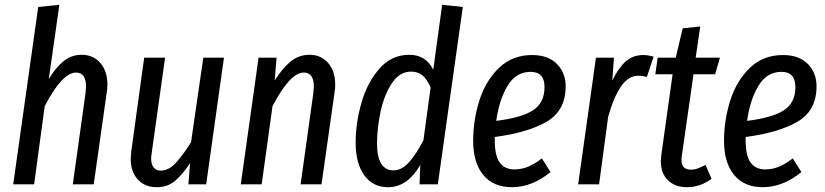

<svg xmlns="http://www.w3.org/2000/svg" viewBox="-20 -767 3435 799"><path d="M427 -414Q427 -399 424 -381L370 0H283L336 -380Q338 -400 338 -407Q338 -465 296 -465Q239 -465 166 -325L122 0H35L139 -738L227 -747L183 -438Q212 -486 244.5 -512.5Q277 -539 320 -539Q368 -539 397.5 -505Q427 -471 427 -414Z M524 -106Q524 -115 526 -135L580 -527H667L611 -128Q609 -114 609 -107Q609 -83 619.5 -70Q630 -57 648 -57Q683 -57 713 -90.5Q743 -124 775 -175L826 -527H912L838 0H764L771 -88Q738 -39 707.5 -13.5Q677 12 632 12Q583 12 553.5 -20Q524 -52 524 -106Z M1375 -414Q1375 -399 1372 -381L1318 0H1231L1284 -380Q1286 -400 1286 -407Q1286 -465 1244 -465Q1187 -465 1114 -325L1069 0H982L1056 -527H1131L1123 -432Q1156 -484 1190 -511.5Q1224 -539 1268 -539Q1316 -539 1345.5 -505Q1375 -471 1375 -414Z M1906 -738 1802 0H1726L1729 -81Q1676 12 1595 12Q1531 12 1495.5 -38Q1460 -88 1460 -173Q1460 -256 1484.5 -340.5Q1509 -425 1559.5 -482Q1610 -539 1683 -539Q1752 -539 1783 -477L1820 -747ZM1549 -170Q1549 -114 1566.5 -86Q1584 -58 1617 -58Q1651 -58 1680.5 -90Q1710 -122 1742 -183L1772 -403Q1758 -436 1739 -452.5Q1720 -469 1691 -469Q1643 -469 1611 -421Q1579 -373 1564 -303.5Q1549 -234 1549 -170Z M2039 -197V-183Q2039 -118 2060 -90Q2081 -62 2120 -62Q2150 -62 2177 -73Q2204 -84 2235 -108L2271 -51Q2194 12 2110 12Q2033 12 1991 -39Q1949 -90 1949 -181Q1949 -267 1975 -349Q2001 -431 2056.5 -484.5Q2112 -538 2194 -538Q2261 -538 2297.5 -501Q2334 -464 2334 -408Q2334 -307 2255.5 -261Q2177 -215 2039 -197ZM2045 -264Q2150 -277 2198 -308Q2246 -339 2246 -405Q2246 -468 2188 -468Q2127 -468 2092 -409.5Q2057 -351 2045 -264Z M2700 -531 2672 -447Q2652 -452 2637 -452Q2596 -452 2565.5 -409Q2535 -366 2511 -282L2473 0H2386L2460 -527H2535L2528 -432Q2554 -485 2584 -511.5Q2614 -538 2657 -538Q2677 -538 2700 -531Z M2817 -116Q2816 -111 2816 -101Q2816 -61 2855 -61Q2870 -61 2883.5 -66Q2897 -71 2916 -81L2941 -23Q2894 12 2839 12Q2789 12 2759.5 -17Q2730 -46 2730 -96Q2730 -104 2732 -122L2779 -458H2707L2717 -527H2792L2821 -649L2894 -657L2875 -527H2976L2956 -458H2866Z M3083 -197V-183Q3083 -118 3104 -90Q3125 -62 3164 -62Q3194 -62 3221 -73Q3248 -84 3279 -108L3315 -51Q3238 12 3154 12Q3077 12 3035 -39Q2993 -90 2993 -181Q2993 -267 3019 -349Q3045 -431 3100.5 -484.5Q3156 -538 3238 -538Q3305 -538 3341.5 -501Q3378 -464 3378 -408Q3378 -307 3299.5 -261Q3221 -215 3083 -197ZM3089 -264Q3194 -277 3242 -308Q3290 -339 3290 -405Q3290 -468 3232 -468Q3171 -468 3136 -409.5Q3101 -351 3089 -264Z"/></svg>

Font: Fira Sans Extra Condensed
Style: Italic
Weight: 400
Width: 3
Italic angle: -8°
Designer: Carrois Corporate & Edenspiekermann AG
Foundry: Carrois Corporate GbR & Edenspiekermann AG
Version: Version 4.203